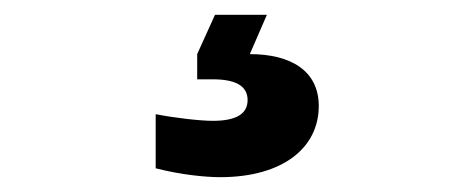

<svg xmlns="http://www.w3.org/2000/svg" viewBox="-20 -31 640 259"><path d="M277 208C362 208 410 168 410 112C410 65 373 42 317 42L340 -11H270L246 42V76H267C298 76 314 85 314 104C314 123 298 132 267 132C250 132 215 128 190 123V196C225 205 258 208 277 208Z"/></svg>

Font: Gantari ExtraBold
Style: Regular
Weight: 800
Designer: Anugrah Pasau
Foundry: Lafontype
Version: Version 1.000